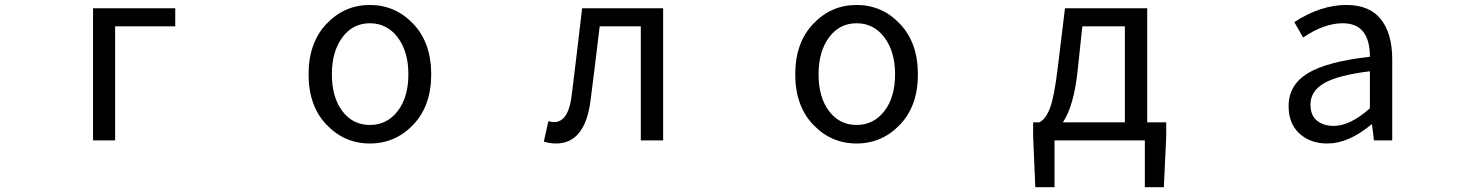

<svg xmlns="http://www.w3.org/2000/svg" viewBox="-20 -577 6040 789"><path d="M362.3 0V-543H700.2V-468.8H453.1V0Z M1678.2 -64.5Q1604.5 12.7 1500 12.7Q1395.5 12.7 1321.8 -64.5Q1248 -141.6 1248 -271.5Q1248 -401.4 1321.8 -479Q1395.5 -556.6 1500 -556.6Q1604.5 -556.6 1678.2 -479Q1752 -401.4 1752 -271.5Q1752 -141.6 1678.2 -64.5ZM1386.7 -120.6Q1429.7 -63.5 1500 -63.5Q1570.3 -63.5 1614.3 -120.6Q1658.2 -177.7 1658.2 -271.5Q1658.2 -365.2 1614.3 -423.3Q1570.3 -481.4 1500 -481.4Q1429.7 -481.4 1386.7 -423.3Q1343.8 -365.2 1343.8 -271.5Q1343.8 -177.7 1386.7 -120.6Z M2264.6 12.7Q2240.2 12.7 2214.8 4.9L2233.4 -79.1Q2247.1 -75.2 2256.8 -75.2Q2317.4 -75.2 2330.1 -191.4Q2347.7 -333 2372.1 -543H2705.1V0H2613.3V-468.8H2444.3Q2418.9 -255.9 2407.2 -168Q2385.7 12.7 2264.6 12.7Z M3678.2 -64.5Q3604.5 12.7 3500 12.7Q3395.5 12.7 3321.8 -64.5Q3248 -141.6 3248 -271.5Q3248 -401.4 3321.8 -479Q3395.5 -556.6 3500 -556.6Q3604.5 -556.6 3678.2 -479Q3752 -401.4 3752 -271.5Q3752 -141.6 3678.2 -64.5ZM3386.7 -120.6Q3429.7 -63.5 3500 -63.5Q3570.3 -63.5 3614.3 -120.6Q3658.2 -177.7 3658.2 -271.5Q3658.2 -365.2 3614.3 -423.3Q3570.3 -481.4 3500 -481.4Q3429.7 -481.4 3386.7 -423.3Q3343.8 -365.2 3343.8 -271.5Q3343.8 -177.7 3386.7 -120.6Z M4427.7 -468.8 4408.2 -285.2Q4392.6 -140.6 4347.7 -74.2H4602.5V-468.8ZM4694.3 -74.2H4772.5V-16.6L4762.7 192.4H4684.6V0H4313.5V192.4H4234.4L4225.6 -16.6V-74.2H4251Q4277.3 -86.9 4294.9 -133.3Q4312.5 -179.7 4327.1 -301.8L4356.4 -543H4694.3Z M5434.6 12.7Q5364.3 12.7 5319.8 -28.3Q5275.4 -69.3 5275.4 -140.6Q5275.4 -228.5 5355 -276.4Q5434.6 -324.2 5609.4 -343.8Q5609.4 -481.4 5498 -481.4Q5420.9 -481.4 5335 -422.9L5298.8 -486.3Q5407.2 -556.6 5512.7 -556.6Q5608.4 -556.6 5654.8 -497.6Q5701.2 -438.5 5701.2 -334V0H5626L5618.2 -65.4H5615.2Q5521.5 12.7 5434.6 12.7ZM5460.9 -59.6Q5528.3 -59.6 5609.4 -131.8V-284.2Q5476.6 -267.6 5420.9 -234.9Q5365.2 -202.1 5365.2 -147.5Q5365.2 -103.5 5391.6 -81.5Q5418 -59.6 5460.9 -59.6Z"/></svg>

Font: GenEi Gothic M Regular
Style: Regular
Weight: 400
Designer: o_tamon (Modified); [Source Han Sans]
Ryoko NISHIZUKA  (kana & ideographs); Paul D. Hunt (Latin, Greek & Cyrillic); Wenl
Version: Version 1.1a;Original Version 1.004